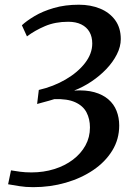

<svg xmlns="http://www.w3.org/2000/svg" viewBox="-20 -768 553 794"><path d="M117.5 6Q85.5 6 60.2 1.8Q35 -2.5 13.5 -6L25.5 -63.5Q42 -60.5 63.2 -57.8Q84.5 -55 110 -55Q160.5 -55 204.5 -68.8Q248.5 -82.5 281.8 -107.8Q315 -133 333.5 -166.8Q352 -200.5 352 -241Q352 -276 337.8 -303.2Q323.5 -330.5 291 -345.2Q258.5 -360 204.5 -358Q197 -355.5 182.8 -351.5Q168.5 -347.5 154.5 -343.8Q140.5 -340 133.5 -338L140.5 -396Q201 -410 251.2 -439.2Q301.5 -468.5 331.5 -507.2Q361.5 -546 361.5 -588Q361.5 -616 350 -636Q338.5 -656 316.2 -667Q294 -678 262 -678Q208.5 -678 166.2 -660Q124 -642 91.5 -617.5L70.5 -663.5Q89.5 -681.5 123 -701.5Q156.5 -721.5 202.8 -735Q249 -748.5 306.5 -748.5Q354.5 -748.5 393.8 -732.5Q433 -716.5 456.2 -684.8Q479.5 -653 479.5 -606.5Q479.5 -575 463.2 -543Q447 -511 419.5 -482.2Q392 -453.5 357.5 -430.5Q323 -407.5 286.5 -393.5Q335 -396.5 370 -386.8Q405 -377 428 -357.2Q451 -337.5 462 -309.5Q473 -281.5 473 -249Q473 -192 444.2 -145.2Q415.5 -98.5 365.8 -64.8Q316 -31 252 -12.5Q188 6 117.5 6Z"/></svg>

Font: Merriweather 28pt Medium
Style: Italic
Weight: 500
Italic angle: -7.8°
Version: Version 2.101